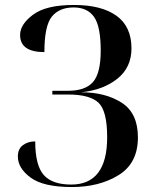

<svg xmlns="http://www.w3.org/2000/svg" viewBox="-20 -744 626 774"><path d="M270 10Q380 10 458 -38Q536 -86 536 -190Q536 -288 470.5 -330Q405 -372 307 -372Q396 -381 453 -426.5Q510 -472 510 -549Q510 -637 449.5 -680.5Q389 -724 278 -724Q166 -724 113.5 -685Q61 -646 61 -603Q61 -534 159 -534Q159 -640 189 -677Q219 -714 277 -714Q332 -714 359 -676Q386 -638 386 -540Q386 -449 355 -413.5Q324 -378 254 -378H191V-363H254Q342 -363 377 -330Q412 -297 412 -191Q412 0 267 0Q190 0 156 -39Q122 -78 122 -174Q93 -174 72.5 -159Q52 -144 52 -113Q52 -66 103.5 -28Q155 10 270 10Z"/></svg>

Font: Noto Serif Display Semi
Style: Regular
Weight: 600
Designer: Monotype Design Team
Foundry: Monotype Imaging Inc.
Version: Version 1.900